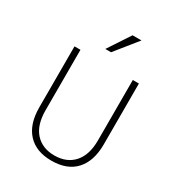

<svg xmlns="http://www.w3.org/2000/svg" viewBox="-223 -1096 1157 1253"><g transform="rotate(30 355.0 -469.0)"><path d="M113.3 -245.1V-704.1H158.2V-249Q158.2 -137.7 210.9 -79.6Q263.7 -21.5 354.5 -21.5Q447.3 -21.5 500 -80.6Q552.7 -139.6 552.7 -249V-704.1H598.6V-245.1Q598.6 -120.1 536.1 -51.3Q473.6 17.6 354.5 17.6Q239.3 17.6 176.3 -50.3Q113.3 -118.2 113.3 -245.1ZM295.9 -790 405.3 -956.1H472.7L338.9 -790Z"/></g></svg>

Font: Gothic A1 ExtraLight
Style: Regular
Weight: 275
Designer: HanYang I&C Co.,Ltd.
Foundry: HanYang I&C Co.,Ltd.
Version: Version 2.50